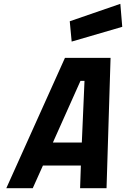

<svg xmlns="http://www.w3.org/2000/svg" viewBox="-20 -982 658 1002"><path d="M344 -871 608 -962 618 -842 354 -765ZM319 -680H557L536 0H398L402 -118H204L151 0H13ZM407 -238 421 -560H400L256 -238Z"/></svg>

Font: Cairo
Style: Bold Italic
Weight: 700
Italic angle: -13°
Designer: Mohamed Gaber, Accademia di Belle Arti di Urbino and others
Foundry: Kief Type Foundry, Accademia di Belle Arti di Urbino and others
Version: Version 3.011